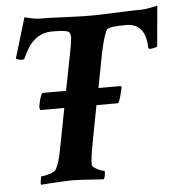

<svg xmlns="http://www.w3.org/2000/svg" viewBox="-49 -705 699 755"><g transform="rotate(-5 300.0 -327.0)"><path d="M83 3.9Q82 2.9 82 -2Q82 -8.8 84 -19Q85.9 -29.3 87.9 -29.3Q98.6 -29.3 119.6 -35.6Q140.6 -42 145.5 -50.8Q159.2 -74.2 169.9 -131.8L200.2 -289.1H105.5L102.5 -298.8Q102.5 -303.7 106.4 -321.8Q110.4 -339.8 116.2 -350.6Q117.2 -355.5 122.1 -355.5H212.9L238.3 -485.4Q245.1 -518.6 248 -537.6Q251 -556.6 251 -563.5Q251 -584 238.3 -587.9Q223.6 -592.8 177.7 -592.8Q140.6 -592.8 112.3 -570.8Q84 -548.8 61.5 -497.1Q58.6 -492.2 51.8 -492.2Q45.9 -492.2 37.1 -494.6Q28.3 -497.1 27.3 -499L75.2 -658.2Q113.3 -647.5 135.7 -647.5Q164.1 -647.5 199.2 -646Q234.4 -644.5 269.5 -643.1Q304.7 -641.6 333 -641.6Q362.3 -641.6 397.9 -643.1Q433.6 -644.5 469.7 -646Q505.9 -647.5 534.2 -647.5Q554.7 -647.5 599.6 -658.2L585 -498Q583 -496.1 573.2 -493.7Q563.5 -491.2 557.6 -491.2Q549.8 -491.2 549.8 -496.1Q547.9 -547.9 527.3 -570.3Q506.8 -592.8 470.7 -592.8Q440.4 -592.8 418 -590.3Q395.5 -587.9 390.6 -575.2Q377.9 -545.9 366.2 -488.3L340.8 -355.5H425.8Q432.6 -355.5 431.6 -348.6Q422.9 -309.6 416 -294.9Q415 -289.1 409.2 -289.1H327.1L297.9 -135.7Q293 -110.4 290.5 -90.8Q288.1 -71.3 288.1 -57.6Q288.1 -51.8 297.4 -44.9Q306.6 -38.1 317.9 -33.7Q329.1 -29.3 335 -29.3Q336.9 -29.3 336.9 -24.4Q336.9 -5.9 330.1 3.9Q317.4 2.9 293 1.5Q268.6 0 244.6 -1.5Q220.7 -2.9 208 -2.9Q192.4 -2.9 165.5 -1.5Q138.7 0 114.7 1.5Q90.8 2.9 83 3.9Z"/></g></svg>

Font: Crimson Text
Style: Bold Italic
Weight: 700
Italic angle: -11°
Designer: Sebastian Kosch
Foundry: Sebastian Kosch
Version: Version 1.100; ttfautohint (v1.8.4)